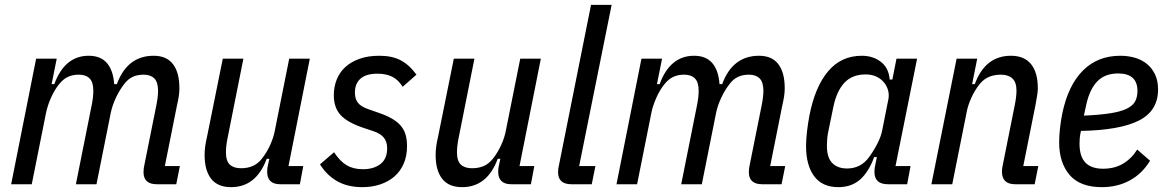

<svg xmlns="http://www.w3.org/2000/svg" viewBox="-20 -760 4814 792"><path d="M26 0 129 -518H214L193 -413H204Q247 -530 346 -530Q395 -530 421 -500Q447 -470 451 -413H462Q505 -530 614 -530Q667 -530 693.5 -495.5Q720 -461 720 -396Q720 -380 717.5 -363Q715 -346 710 -325L660 -75H722L707 0H627Q572 0 572 -50Q572 -65 576 -82L624 -321Q632 -359 632 -386Q632 -421 616.5 -436.5Q601 -452 573 -452Q547 -452 527.5 -443Q508 -434 492 -413Q472 -387 457.5 -355.5Q443 -324 437 -295L378 0H293L357 -320Q365 -357 365 -386Q365 -421 349.5 -436.5Q334 -452 305 -452Q280 -452 260.5 -443Q241 -434 224 -413Q204 -388 190 -356Q176 -324 170 -295L111 0Z M984 -518 920 -197Q912 -160 912 -132Q912 -96 928 -81Q944 -66 974 -66Q1001 -66 1022 -75Q1043 -84 1060 -105Q1080 -130 1094.5 -162Q1109 -194 1114 -223L1173 -518H1258L1170 -75H1231L1217 0H1136Q1082 0 1082 -52Q1082 -60 1083 -67Q1084 -74 1086 -82L1091 -105H1080Q1037 12 933 12Q878 12 851 -22.5Q824 -57 824 -121Q824 -138 826.5 -156.5Q829 -175 834 -196L899 -518Z M1475 12Q1414 12 1371 -12.5Q1328 -37 1300 -82L1358 -132Q1383 -94 1410.5 -78Q1438 -62 1477 -62Q1522 -62 1549.5 -83.5Q1577 -105 1577 -148Q1577 -175 1563.5 -192Q1550 -209 1520 -219L1478 -233Q1413 -255 1385 -285.5Q1357 -316 1357 -367Q1357 -402 1369 -432Q1381 -462 1404.5 -483.5Q1428 -505 1463 -517.5Q1498 -530 1545 -530Q1597 -530 1632.5 -511.5Q1668 -493 1698 -452L1641 -402Q1623 -431 1598 -443.5Q1573 -456 1537 -456Q1490 -456 1467 -435.5Q1444 -415 1444 -378Q1444 -352 1456.5 -336Q1469 -320 1501 -309L1544 -294Q1576 -283 1598 -270Q1620 -257 1633.5 -241Q1647 -225 1653 -204.5Q1659 -184 1659 -157Q1659 -117 1645.5 -85.5Q1632 -54 1607.5 -32.5Q1583 -11 1549 0.5Q1515 12 1475 12Z M1937 -518 1873 -197Q1865 -160 1865 -132Q1865 -96 1881 -81Q1897 -66 1927 -66Q1954 -66 1975 -75Q1996 -84 2013 -105Q2033 -130 2047.5 -162Q2062 -194 2067 -223L2126 -518H2211L2123 -75H2184L2170 0H2089Q2035 0 2035 -52Q2035 -60 2036 -67Q2037 -74 2039 -82L2044 -105H2033Q1990 12 1886 12Q1831 12 1804 -22.5Q1777 -57 1777 -121Q1777 -138 1779.5 -156.5Q1782 -175 1787 -196L1852 -518Z M2337 0Q2282 0 2282 -50Q2282 -58 2283 -65Q2284 -72 2286 -80L2418 -740H2503L2369 -75H2436L2421 0Z M2523 0 2626 -518H2711L2690 -413H2701Q2744 -530 2843 -530Q2892 -530 2918 -500Q2944 -470 2948 -413H2959Q3002 -530 3111 -530Q3164 -530 3190.5 -495.5Q3217 -461 3217 -396Q3217 -380 3214.5 -363Q3212 -346 3207 -325L3157 -75H3219L3204 0H3124Q3069 0 3069 -50Q3069 -65 3073 -82L3121 -321Q3129 -359 3129 -386Q3129 -421 3113.5 -436.5Q3098 -452 3070 -452Q3044 -452 3024.5 -443Q3005 -434 2989 -413Q2969 -387 2954.5 -355.5Q2940 -324 2934 -295L2875 0H2790L2854 -320Q2862 -357 2862 -386Q2862 -421 2846.5 -436.5Q2831 -452 2802 -452Q2777 -452 2757.5 -443Q2738 -434 2721 -413Q2701 -388 2687 -356Q2673 -324 2667 -295L2608 0Z M3643 0Q3587 0 3587 -51Q3587 -59 3588 -66.5Q3589 -74 3591 -82L3597 -112H3586Q3563 -50 3527.5 -19Q3492 12 3438 12Q3372 12 3338.5 -33Q3305 -78 3305 -157Q3305 -185 3309 -219Q3313 -253 3319 -284Q3342 -402 3396 -466Q3450 -530 3535 -530Q3581 -530 3613.5 -505Q3646 -480 3650 -432H3661L3678 -518H3763L3674 -75H3736L3722 0ZM3474 -65Q3531 -65 3565 -112Q3584 -138 3599 -167Q3614 -196 3619 -222L3645 -353Q3648 -371 3643 -388.5Q3638 -406 3626 -420.5Q3614 -435 3595 -444Q3576 -453 3551 -453Q3496 -453 3464 -419.5Q3432 -386 3418 -321L3396 -214Q3393 -199 3392 -184Q3391 -169 3391 -158Q3391 -110 3413 -87.5Q3435 -65 3474 -65Z M3822 0 3926 -518H4011L3990 -413H4001Q4044 -530 4150 -530Q4205 -530 4233 -495.5Q4261 -461 4261 -396Q4261 -390 4260.5 -384.5Q4260 -379 4259 -371.5Q4258 -364 4256 -353Q4254 -342 4251 -325L4201 -75H4263L4248 0H4168Q4113 0 4113 -52Q4113 -65 4117 -82L4165 -322Q4173 -360 4173 -386Q4173 -421 4156 -436.5Q4139 -452 4109 -452Q4082 -452 4060 -443Q4038 -434 4021 -413Q4001 -388 3986.5 -356Q3972 -324 3967 -295L3908 0Z M4525 12Q4435 12 4392 -38.5Q4349 -89 4349 -173Q4349 -199 4352.5 -231Q4356 -263 4362 -292Q4386 -408 4447 -469Q4508 -530 4601 -530Q4634 -530 4662.5 -521.5Q4691 -513 4712 -495.5Q4733 -478 4745 -452Q4757 -426 4757 -391Q4757 -303 4678.5 -263Q4600 -223 4439 -220Q4435 -203 4434 -190.5Q4433 -178 4433 -168Q4433 -114 4457.5 -89Q4482 -64 4530 -64Q4577 -64 4612 -84.5Q4647 -105 4671 -143L4724 -97Q4691 -43 4640 -15.5Q4589 12 4525 12ZM4592 -457Q4538 -457 4506.5 -424.5Q4475 -392 4461 -329L4451 -283Q4516 -286 4558.5 -292.5Q4601 -299 4626.5 -311Q4652 -323 4662 -341Q4672 -359 4672 -385Q4672 -457 4592 -457Z"/></svg>

Font: IBM Plex Sans Condensed Text
Style: Italic
Weight: 450
Width: 3
Italic angle: -11°
Designer: Mike Abbink, Paul van der Laan, Pieter van Rosmalen
Foundry: Bold Monday
Version: Version 1.1